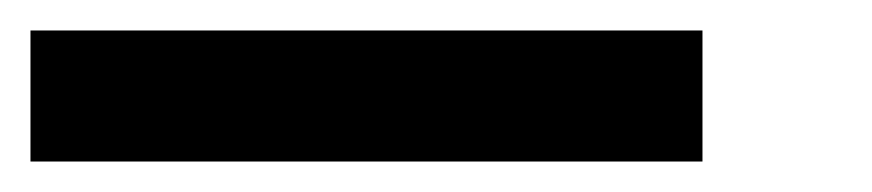

<svg xmlns="http://www.w3.org/2000/svg" viewBox="-27 -49 572 126"><path d="M-7 57V-29H434V57Z"/></svg>

Font: Source Serif 4 SemiBold
Style: Italic
Weight: 600
Italic angle: -12°
Designer: Frank Grießhammer
Foundry: Adobe Systems Incorporated
Version: Version 4.004;hotconv 1.0.116;makeotfexe 2.5.65601